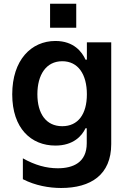

<svg xmlns="http://www.w3.org/2000/svg" viewBox="-20 -766 665 1000"><path d="M240.8 -746.4V-621.4H377.1V-746.4ZM298.3 213.1C453.1 213.1 559.3 144.2 559.3 -15.6V-545.5H432.5V-455.3H425.4C407.7 -494.7 365.1 -552.6 268.8 -552.6C142.8 -552.6 43.7 -453.8 43.7 -274.5C43.7 -96.6 142.8 -7.8 268.5 -7.8C361.9 -7.8 406.6 -57.9 425.4 -98H431.8V-19.9C431.8 80.6 360.4 110.4 280.9 110.4C221.2 110.4 162.3 94.1 99.1 58.6V167.3C164.1 200.6 235.8 213.1 298.3 213.1ZM304.3 -108.7C219.5 -108.7 174.7 -174.7 174.7 -275.2C174.7 -375.4 219.5 -447.1 304.3 -447.1C387.1 -447.1 432.5 -378.6 432.5 -274.9C432.5 -171.5 386.7 -108.7 304.3 -108.7Z"/></svg>

Font: TID UI Semi Bold
Style: Regular
Weight: 600
Designer: The TID Project Authors
Foundry: Bakken & Bæck
Version: Version 1.001;hotconv 1.0.109;makeotfexe 2.5.65596